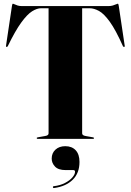

<svg xmlns="http://www.w3.org/2000/svg" viewBox="-20 -732 689 1012"><path d="M94 -700H553Q564.5 -700 574.5 -703Q584.5 -706 591.5 -709.2Q598.5 -712.5 600.5 -712.5Q602 -712.5 603.2 -710.8Q604.5 -709 606 -700.5L637 -493Q638 -489 637.2 -487Q636.5 -485 635 -484.5Q633.5 -484 631.5 -485Q629.5 -486 628 -488.5Q590 -574 559 -617Q528 -660 501.8 -674.2Q475.5 -688.5 452.5 -688.5H413V-29Q413 -23 418.5 -19.5Q424 -16 434.5 -14.5L468.5 -8.5Q475.5 -7.5 475.5 -4Q475.5 0 470 0H179Q176 0 174.8 -1.2Q173.5 -2.5 173.5 -4Q173.5 -7.5 180.5 -8.5L214.5 -14.5Q225.5 -16 230.8 -19.5Q236 -23 236 -29V-688.5H196Q175 -688.5 149.2 -672.5Q123.5 -656.5 92 -613.2Q60.5 -570 21 -488.5Q19.5 -486 17.5 -485Q15.5 -484 14 -484.5Q12.5 -485 12 -487Q11.5 -489 12 -493L43 -700.5Q44.5 -709 45.8 -710.8Q47 -712.5 48.5 -712.5Q50.5 -712.5 57 -709.2Q63.5 -706 73 -703Q82.5 -700 94 -700ZM326 164.5Q287.5 164.5 270 146Q252.5 127.5 252.5 104Q252.5 75 272.2 56.8Q292 38.5 324 38.5Q359 38.5 379 60Q399 81.5 399 121.5Q399 180.5 363.2 215.5Q327.5 250.5 265.5 259Q262.5 259.5 261 258.5Q259.5 257.5 259 255.5Q258.5 253.5 259.2 251.8Q260 250 263 249.5Q297.5 245.5 322.8 232.2Q348 219 361.8 202.8Q375.5 186.5 375.5 173.5Q375.5 164.5 366.5 164.5Z"/></svg>

Font: Fraunces 120pt
Style: Bold
Weight: 700
Version: Version 1.000;[b76b70a41]